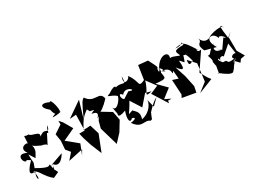

<svg xmlns="http://www.w3.org/2000/svg" viewBox="-41 -1515 3141 2342"><g transform="rotate(-30 1529.5 -344.5)"><path d="M166 -256 204 -323C246 -447 113 -433 329 -343L185 -435C253 -340 409 -357 364 -303L440 -453C475 -424 445 -495 494 -529C453 -403 456 -543 350 -453C384 -524 259 -503 234 -551C166 -535 183 -621 174 -446C194 -488 31 -470 115 -360C-49 -443 18 -236 61 -290L106 -262C-18 -137 8 -103 82 -118C25 -9 107 36 64 -130C132 -93 137 -19 239 65L320 28C274 -75 297 32 307 -94C379 11 467 -136 470 -149L263 -75C356 -112 269 -16 289 -41L277 -104C257 -97 262 -59 95 -156C133 -270 113 -173 112 -340Z M673 0 729 -139 578 -263 747 -342 674 -467 634 -511 635 -460 523 -385 539 -285 530 -166 579 -106 505 -21 712 -66ZM606 -590C553 -570 755 -587 705 -601C729 -610 681 -808 658 -760C559 -811 503 -770 615 -678C615 -678 639 -550 684 -620Z M1025 -420C1111 -402 1079 -418 1026 -381C1026 -381 1142 -377 1063 -299C1071 -291 1116 -356 1060 -264L1035 -170L1110 89L1208 -16L1289 -149L1266 -271L1132 -352C1157 -349 1280 -465 1266 -466C1240 -582 1130 -473 1044 -602C1009 -580 1005 -578 908 -366L981 -609L767 -461L858 -468L853 -248H777L796 -169L830 -63L894 93L983 -134L943 -265L847 -260C951 -491 1062 -437 985 -494Z M1730 -79 1698 -199C1714 -156 1653 -40 1529 -17C1555 -105 1522 -124 1480 -170C1387 -145 1412 -116 1512 -299L1489 -319L1603 -141L1751 -312L1721 -278L1800 -254C1659 -226 1766 -261 1802 -426C1663 -361 1747 -429 1642 -562C1649 -521 1525 -461 1574 -595C1575 -437 1552 -559 1422 -506C1451 -487 1478 -581 1338 -485C1263 -463 1351 -469 1414 -411C1407 -355 1294 -232 1282 -342L1304 -216C1304 -239 1262 -156 1401 -213C1358 -95 1382 -42 1427 -90C1484 -77 1455 -55 1388 -47C1479 85 1545 -2 1610 51C1649 37 1616 66 1676 -60C1626 24 1725 -123 1815 -163ZM1620 -318 1556 -398 1462 -338 1479 -330C1413 -353 1433 -462 1478 -390C1541 -484 1674 -346 1556 -395Z M2052 -420 2027 -469C2061 -370 2102 -361 2022 -408C2188 -400 2097 -255 2152 -341L2163 -223L2084 -249L2096 -40L2076 0L2264 33L2281 -49L2247 -210L2197 -362C2278 -254 2290 -298 2270 -445C2256 -472 2256 -488 2232 -393C2278 -447 2301 -371 2326 -361C2380 -493 2322 -420 2409 -438C2394 -418 2357 -479 2371 -464C2361 -450 2399 -444 2425 -299C2432 -372 2338 -236 2362 -372L2452 -272L2421 -32L2300 62L2506 -20L2476 -58L2418 -159L2578 -395C2503 -369 2525 -469 2551 -397C2427 -589 2432 -586 2310 -563C2425 -544 2414 -631 2419 -552C2265 -550 2294 -524 2321 -460C2287 -460 2178 -539 2177 -456C2263 -582 2101 -610 2019 -451C1993 -504 2041 -427 1996 -416C1985 -503 2042 -421 1974 -552L1949 -601L1817 -614L1788 -422L1893 -280L1779 -231L1911 -21L1916 -55H1966L1883 -95L2005 -189L1885 -311C2061 -296 2022 -301 2005 -443C2002 -355 2029 -406 2020 -453Z M3003 -64 2945 -165 2943 -352C2983 -389 3035 -436 2935 -352C2912 -506 2914 -570 2951 -489C2958 -533 2780 -509 2731 -464C2705 -459 2649 -440 2612 -532C2645 -449 2541 -502 2606 -365L2759 -324C2649 -495 2810 -514 2833 -405C2849 -466 2957 -325 2885 -385L2799 -262L2734 -316L2795 -262C2810 -275 2656 -256 2743 -383C2638 -317 2654 -275 2610 -288C2663 -132 2593 -283 2649 -85C2641 -184 2644 -168 2620 -30C2553 -103 2762 103 2788 27C2814 16 2847 -84 2890 -92C2818 -37 2806 60 2852 -77L2913 -14C2983 -112 2982 -106 2905 -46ZM2719 -153C2704 -215 2801 -200 2764 -173L2900 -292L2921 -138C2923 -166 2822 -142 2872 -95C2762 -81 2796 -106 2770 -123L2721 -127C2776 -86 2661 -185 2705 -192Z"/></g></svg>

Font: Asimov Silicon
Style: Regular
Weight: 400
Designer: Google
Version: Version 2.000980; 2014